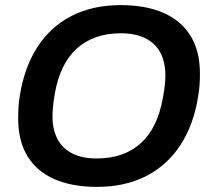

<svg xmlns="http://www.w3.org/2000/svg" viewBox="-20 -718 822 750"><path d="M359 12Q262 12 193 -18Q124 -48 87.5 -107.5Q51 -167 51 -256Q51 -280 52.5 -303Q54 -326 58 -348Q76 -457 127 -535.5Q178 -614 260 -656Q342 -698 452 -698Q549 -698 618 -668Q687 -638 724 -578.5Q761 -519 761 -430Q761 -408 759.5 -386Q758 -364 754 -342Q737 -232 685.5 -152.5Q634 -73 551.5 -30.5Q469 12 359 12ZM357 -99Q412 -99 455.5 -114.5Q499 -130 531.5 -160Q564 -190 585 -234Q606 -278 616 -335Q619 -351 621 -364Q623 -377 624 -387Q625 -397 625.5 -406Q626 -415 626 -423Q626 -475 606.5 -512Q587 -549 548 -568.5Q509 -588 452 -588Q398 -588 354.5 -572.5Q311 -557 278.5 -527Q246 -497 225 -453Q204 -409 194 -352Q191 -336 189.5 -323Q188 -310 187 -299.5Q186 -289 185.5 -280.5Q185 -272 185 -264Q185 -212 204.5 -175Q224 -138 262.5 -118.5Q301 -99 357 -99Z"/></svg>

Font: Archivo SemiBold SemiBold
Style: Italic
Weight: 600
Italic angle: -10°
Version: Version 2.001